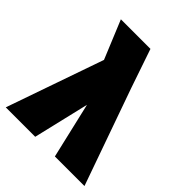

<svg xmlns="http://www.w3.org/2000/svg" viewBox="-202 -850 973 973"><g transform="rotate(45 284.0 -364.0)"><path d="M354 0 284 -300 213 0H2L184 -522L99 -728H311L382 -520L566 0Z"/></g></svg>

Font: Murecho Black
Style: Regular
Weight: 900
Designer: Neil Summerour
Foundry: Positype
Version: Version 1.010; ttfautohint (v1.8.3)